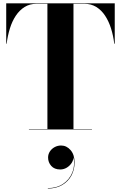

<svg xmlns="http://www.w3.org/2000/svg" viewBox="-20 -770 719 1142"><path d="M152 0V-2.5H262V-747.5H197Q157 -747.5 126.5 -728.5Q96 -709.5 74 -676.5Q52 -643.5 38.8 -600.5Q25.5 -557.5 19.5 -510H17V-750H662.5V-510H659.5Q654 -557.5 640.5 -600.5Q627 -643.5 605.2 -676.5Q583.5 -709.5 552.8 -728.5Q522 -747.5 482 -747.5H417V-2.5H527V0ZM264.5 351.5V349Q316.5 349 354.8 323.8Q393 298.5 410.2 255.5Q427.5 212.5 416 159H417Q418 180 407 197.8Q396 215.5 377.8 226.8Q359.5 238 338.5 238Q303.5 238 284.8 216.8Q266 195.5 266 167Q266 147.5 276.5 131.2Q287 115 304.8 105.2Q322.5 95.5 343.5 95.5Q376 95.5 399.8 122.8Q423.5 150 423.5 197Q423.5 240 404.2 275Q385 310 349.2 330.8Q313.5 351.5 264.5 351.5Z"/></svg>

Font: Bodoni Moda 72pt
Style: Bold
Weight: 700
Designer: Owen Earl
Foundry: indestructible type
Version: Version 2.004